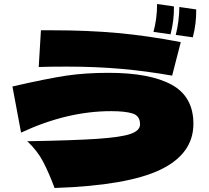

<svg xmlns="http://www.w3.org/2000/svg" viewBox="-20 -922 1040 957"><path d="M745 -763Q763 -829 763 -902L847 -890Q848 -819 830 -751ZM856 -748Q873 -814 874 -887L958 -875Q959 -804 941 -736ZM838 -545Q708 -568 581.5 -579Q455 -590 313 -590Q222 -590 173 -588L184 -771H246Q416 -771 566 -757.5Q716 -744 881 -712ZM116 -218Q347 -222 465 -230Q583 -238 630.5 -254.5Q678 -271 678 -302Q678 -345 640.5 -356.5Q603 -368 534 -368Q314 -368 85 -261L42 -491Q217 -531 311 -545Q405 -559 521 -559Q728 -559 836 -499.5Q944 -440 944 -305Q944 -155 779 -76Q614 3 252 15Q224 -60 195.5 -115Q167 -170 116 -218Z"/></svg>

Font: Mantou Sans
Style: Regular
Weight: 400
Designer: Mant0u / artakana
Foundry: Mant0u / artakana
Version: Version 1.001;October 22, 2023;FontCreator 14.0.0.2901 64-bi